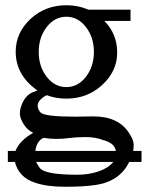

<svg xmlns="http://www.w3.org/2000/svg" viewBox="-20 -538 571 734"><path d="M413 81H118Q123 91 132 104Q151 130 276 130Q320 130 357.5 117Q395 104 413 81ZM423 39Q418 9 376 -2Q345 -14 308.5 -14Q272 -14 246 -10.5Q220 -7 195.5 -7Q171 -7 147 -11Q121 -1 115 39ZM39 39Q56 -2 107 -30Q84 -41 70 -64Q56 -87 56 -103.5Q56 -120 62 -135Q75 -171 102 -184L123 -192Q40 -251 40 -340Q40 -413 96.5 -465.5Q153 -518 234 -518Q279 -518 318 -501H479V-458H379Q428 -408 428 -337Q428 -266 371 -213.5Q314 -161 234 -161Q193 -161 159 -174Q147 -169 135.5 -158Q124 -147 124 -134Q124 -121 135 -108Q151 -92 267 -92L338 -93Q434 -93 475 -27Q491 -2 491 14Q491 30 489 39H521V81H474Q438 155 347 169Q300 176 229 176Q158 176 113 160Q52 140 37 81H10V39ZM308.5 -434.5Q278 -474 233.5 -474Q189 -474 158.5 -434.5Q128 -395 128 -339.5Q128 -284 158.5 -244.5Q189 -205 233.5 -205Q278 -205 308.5 -244.5Q339 -284 339 -339.5Q339 -395 308.5 -434.5Z"/></svg>

Font: Sawarabi Mincho
Style: Regular
Weight: 400
Version: Version 1.00